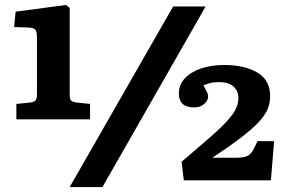

<svg xmlns="http://www.w3.org/2000/svg" viewBox="-20 -740 1162 774"><path d="M46 -259V-321L104 -327Q119 -329 124 -336.5Q129 -344 129 -359V-588Q129 -608 124.5 -617.5Q120 -627 97 -629L37 -631L43 -693L246 -720L261 -708V-357Q261 -342 266 -335.5Q271 -329 287 -327L343 -321V-259ZM261 14 678 -714H809L393 14ZM721 -13 712 -88Q784 -149 829 -188.5Q874 -228 898 -255Q922 -282 931.5 -302.5Q941 -323 941 -345Q941 -374 921 -391.5Q901 -409 864 -409Q841 -409 826.5 -405Q812 -401 800 -396Q807 -382 813 -371.5Q819 -361 819 -352Q819 -335 803.5 -321Q788 -307 763 -307Q701 -307 701 -363Q701 -398 725 -424Q749 -450 790.5 -464Q832 -478 884 -478Q966 -478 1017.5 -447.5Q1069 -417 1069 -353Q1069 -325 1059 -300.5Q1049 -276 1023.5 -248.5Q998 -221 952.5 -186Q907 -151 836 -104H926Q958 -104 973 -109.5Q988 -115 997 -129.5Q1006 -144 1018 -171H1085L1072 -13Z"/></svg>

Font: Literata 7pt
Style: Bold
Weight: 700
Designer: Latin by Veronika Burian and Jose Scaglione. Greek by Irene Vlachou. Cyrillic by Vera Evstafieva.
Foundry: TypeTogether
Version: Version 3.002